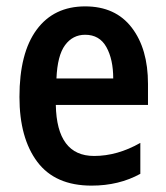

<svg xmlns="http://www.w3.org/2000/svg" viewBox="-20 -665 521 602"><path d="M247 -645Q342 -645 393 -578.5Q444 -512 444 -402V-336H155Q158 -176 275 -176Q348 -176 420 -217V-120Q353 -83 267 -83Q153 -83 97 -157.5Q41 -232 41 -361Q41 -499 95 -572Q149 -645 247 -645ZM247 -556Q208 -556 184 -523.5Q160 -491 157 -419H335Q335 -479 313.5 -517.5Q292 -556 247 -556Z"/></svg>

Font: Noto Sans Kannada UI Condensed SemiBold
Style: Regular
Weight: 600
Width: 3
Designer: Jelle Bosma - Monotype Design Team
Foundry: Monotype Imaging Inc.
Version: Version 2.005; ttfautohint (v1.8.4.7-5d5b)